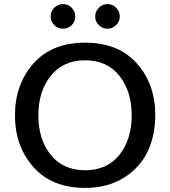

<svg xmlns="http://www.w3.org/2000/svg" viewBox="-20 -901 830 936"><path d="M227 -820Q227 -845 244.5 -863Q262 -881 287 -881Q312 -881 329.5 -863Q347 -845 347 -820Q347 -796 329.5 -778.5Q312 -761 287 -761Q262 -761 244.5 -778.5Q227 -796 227 -820ZM444 -820Q444 -845 461.5 -863Q479 -881 504 -881Q529 -881 546.5 -863Q564 -845 564 -820Q564 -796 546 -778.5Q528 -761 504 -761Q480 -761 462 -778.5Q444 -796 444 -820ZM395 15Q233 15 143 -86.5Q53 -188 53 -339Q53 -490 143 -591.5Q233 -693 395 -693Q557 -693 647 -592Q737 -491 737 -340Q737 -241 699.5 -162Q662 -83 583 -34Q504 15 395 15ZM622 -339Q622 -456 562 -531.5Q502 -607 395 -607Q288 -607 227.5 -531.5Q167 -456 167 -339Q167 -221 227.5 -146Q288 -71 395 -71Q502 -71 562 -146Q622 -221 622 -339Z"/></svg>

Font: Martel Sans DemiBold
Style: Regular
Weight: 600
Designer: Dan Reynolds and Mathieu Réguer
Foundry: Dan Reynolds and Mathieu Réguer
Version: Version 1.001;PS 001.001;hotconv 1.0.70;makeotf.lib2.5.58329